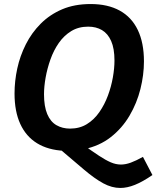

<svg xmlns="http://www.w3.org/2000/svg" viewBox="-20 -736 775 951"><path d="M576 195Q534 195 491.5 172Q449 149 396.5 104.5Q344 60 270 -3L297 11Q218 7 163.5 -26.5Q109 -60 80.5 -122Q52 -184 52 -273Q52 -334 65.5 -396.5Q79 -459 108 -516.5Q137 -574 182 -619Q227 -664 288 -690Q349 -716 429 -716Q514 -716 573 -683.5Q632 -651 662.5 -587.5Q693 -524 693 -432Q693 -365 675.5 -295Q658 -225 621.5 -163Q585 -101 529 -57Q473 -13 396 3L393 -18Q438 14 470.5 35.5Q503 57 528.5 68Q554 79 579 79Q602 79 628 69.5Q654 60 688 41L735 131Q687 164 648.5 179.5Q610 195 576 195ZM327 -99Q374 -99 410 -121Q446 -143 472 -180.5Q498 -218 514.5 -262.5Q531 -307 539 -352.5Q547 -398 547 -436Q547 -496 530.5 -533Q514 -570 485 -587Q456 -604 417 -604Q369 -604 333 -582Q297 -560 271.5 -523.5Q246 -487 230 -442Q214 -397 206 -352Q198 -307 198 -269Q198 -209 214 -171Q230 -133 259.5 -116Q289 -99 327 -99Z"/></svg>

Font: Bitter Thin
Style: Bold Italic
Weight: 700
Italic angle: -9°
Version: Version 3.021